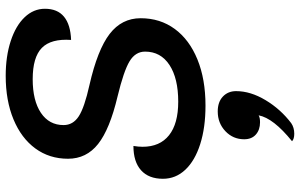

<svg xmlns="http://www.w3.org/2000/svg" viewBox="-214 -536 1077 690"><g transform="rotate(-90 325.0 -190.5)"><path d="M28 -144Q28 -195 58.5 -222.5Q89 -250 146 -250Q143 -232 143 -217Q143 -155 184.5 -122Q226 -89 305 -89Q389 -89 437 -120.5Q485 -152 485 -208Q485 -243 450 -264Q415 -285 324 -307Q206 -335 153 -377Q100 -419 100 -485Q100 -552 137 -602.5Q174 -653 241.5 -681Q309 -709 398 -709Q468 -709 523 -691Q578 -673 608.5 -641Q639 -609 639 -568Q639 -523 610.5 -499.5Q582 -476 527 -474Q532 -546 498.5 -579Q465 -612 386 -612Q309 -612 265 -582.5Q221 -553 221 -501Q221 -467 252.5 -446.5Q284 -426 365 -408Q492 -379 548.5 -335.5Q605 -292 605 -224Q605 -154 566.5 -101.5Q528 -49 457 -20Q386 9 291 9Q212 9 152.5 -10Q93 -29 60.5 -63.5Q28 -98 28 -144ZM256 200Q248 205 231 205Q204 205 187 190Q170 175 170 148Q170 108 199 80.5Q228 53 270 53Q304 53 323.5 71.5Q343 90 343 119Q343 171 310.5 225Q278 279 228 317Q212 328 190 328Q171 328 163 320Q246 253 256 200Z"/></g></svg>

Font: K2D SemiBold
Style: Italic
Weight: 600
Italic angle: -10°
Designer: Katatrad Aksorn Co.,Ltd.
Foundry: Cadson Demak Co.,Ltd.
Version: Version 1.000; ttfautohint (v1.6)